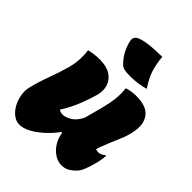

<svg xmlns="http://www.w3.org/2000/svg" viewBox="-236 -936 1069 1069"><g transform="rotate(45 299.0 -401.0)"><path d="M87 -550Q107 -555 127.5 -557.5Q148 -560 170 -560Q224 -560 256 -539Q288 -518 298.5 -484.5Q309 -451 299 -412Q290 -378 268 -320Q246 -262 210 -205Q223 -196 239 -196Q262 -196 291 -213.5Q320 -231 340 -273Q357 -336 369 -382Q381 -428 385.5 -467.5Q390 -507 385 -549Q401 -554 419 -557Q437 -560 455 -560Q536 -560 566.5 -522.5Q597 -485 590 -429Q584 -379 563 -331.5Q542 -284 521 -230Q514 -214 508 -192Q511 -191 516.5 -189.5Q522 -188 529 -188Q539 -188 550 -193Q561 -198 568 -205H574Q574 -199 571 -178.5Q568 -158 562 -135Q552 -98 541.5 -72Q531 -46 514 -29Q498 -13 479 -2.5Q460 8 434 8Q404 8 377 -10.5Q350 -29 332 -59Q314 -89 310 -123H304Q275 -84 240.5 -53Q206 -22 172 -4Q138 14 109 14Q84 14 61 -3Q38 -20 22.5 -48Q7 -76 1 -109Q-5 -142 3 -174Q18 -234 40 -292.5Q62 -351 78 -409Q89 -449 90 -486Q91 -523 87 -550ZM405 -816Q410 -761 423.5 -719.5Q437 -678 470 -629Q415 -613 356 -613Q325 -613 309.5 -616.5Q294 -620 283 -630Q233 -678 216 -752Q209 -785 246 -798Q275 -808 318 -812Q361 -816 405 -816Z"/></g></svg>

Font: Recursive Mn Csl St XBk
Style: Italic
Weight: 1000
Italic angle: -15°
Monospace: yes
Version: Version 1.079;hotconv 1.0.112;makeotfexe 2.5.65598; ttfautoh